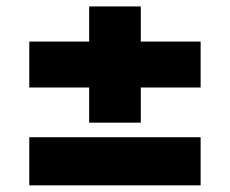

<svg xmlns="http://www.w3.org/2000/svg" viewBox="-20 -594 710 592"><path d="M70.3 -324.2V-465.8H254.9V-574.2H414.1V-465.8H598.6V-324.2H414.1V-215.8H254.9V-324.2ZM70.3 -22.5V-170.9H598.6V-22.5Z"/></svg>

Font: Inter Tight Black
Style: Regular
Weight: 900
Designer: Rasmus Andersson
Foundry: rsms
Version: Version 3.004; ttfautohint (v1.8.4.7-5d5b)